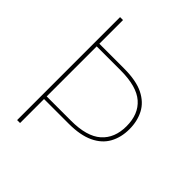

<svg xmlns="http://www.w3.org/2000/svg" viewBox="-199 -812 923 923"><g transform="rotate(45 263.0 -350.0)"><path d="M76 0V-700H96V-539H264Q347 -539 396 -514.5Q445 -490 467 -447.5Q489 -405 489 -351Q489 -295 465.5 -252.5Q442 -210 392 -186.5Q342 -163 264 -163H96V0ZM96 -181H261Q368 -181 418.5 -225.5Q469 -270 469 -351Q469 -433 418.5 -477Q368 -521 258 -521H96Z"/></g></svg>

Font: DM Sans 20pt Thin
Style: Regular
Weight: 250
Version: Version 4.004;gftools[0.9.30]